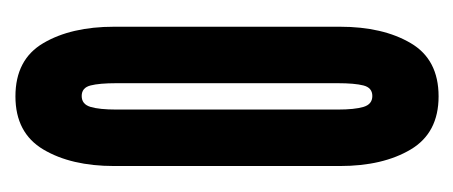

<svg xmlns="http://www.w3.org/2000/svg" viewBox="-194 -402 602 255"><g transform="rotate(-90 107.5 -274.0)"><path d="M107.5 7Q59 7 37 -30Q15 -67 15 -124V-424Q15 -481 37 -518Q59 -555 107.5 -555Q156.5 -555 178.2 -518Q200 -481 200 -424V-124Q200 -67 178.2 -30Q156.5 7 107.5 7ZM108 -81Q119 -81 122 -92.8Q125 -104.5 125 -127V-421Q125 -443.5 122 -455.2Q119 -467 108 -467Q97 -467 93.5 -455.2Q90 -443.5 90 -421V-127Q90 -104.5 93.5 -92.8Q97 -81 108 -81Z"/></g></svg>

Font: League Gothic Condensed
Style: Regular
Weight: 400
Width: 3
Designer: The League of Moveable Type
Version: Version 2.001